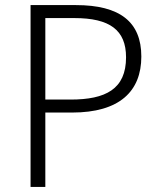

<svg xmlns="http://www.w3.org/2000/svg" viewBox="-20 -734 629 754"><path d="M278 -714H100V0H158V-292H263C449 -292 535 -375 535 -512C535 -648 451 -714 278 -714ZM272 -663C411 -663 475 -616 475 -509C475 -384 395 -343 257 -343H158V-663Z"/></svg>

Font: Noto Sans Malayalam Light
Style: Regular
Weight: 300
Designer: Jelle Bosma - Monotype Design Team
Foundry: Monotype Imaging Inc.
Version: Version 2.104